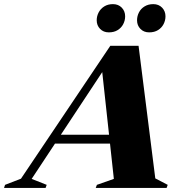

<svg xmlns="http://www.w3.org/2000/svg" viewBox="-102 -932 899 952"><path d="M156.5 -220 170 -264H509L495.5 -220ZM668 -47.5 729.5 -15.5 724 0H372.5L378.5 -15.5L462.5 -45L402.5 -597L420.5 -598L55 -45L129.5 -15.5L124 0H-82L-77 -15.5L2 -46L445 -705H585ZM437.5 -771.5Q411 -771.5 394.2 -788.8Q377.5 -806 377.5 -831.5Q377.5 -852 387.2 -870.5Q397 -889 415 -900.2Q433 -911.5 458 -911.5Q485 -911.5 501.8 -894Q518.5 -876.5 518.5 -851Q518.5 -830.5 509 -812.2Q499.5 -794 481.5 -782.8Q463.5 -771.5 437.5 -771.5ZM637.5 -771.5Q611 -771.5 594.2 -788.8Q577.5 -806 577.5 -831.5Q577.5 -852 587 -870.5Q596.5 -889 614.8 -900.2Q633 -911.5 658 -911.5Q685 -911.5 701.8 -894Q718.5 -876.5 718.5 -851Q718.5 -830.5 709 -812.2Q699.5 -794 681.5 -782.8Q663.5 -771.5 637.5 -771.5Z"/></svg>

Font: Newsreader 60pt ExtraBold
Style: Italic
Weight: 800
Italic angle: -17°
Designer: Hugues Gentile
Foundry: Production Type
Version: Version 1.003